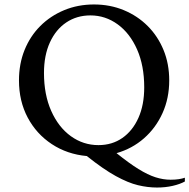

<svg xmlns="http://www.w3.org/2000/svg" viewBox="-20 -690 848 860"><path d="M683 150Q642 150 598 139.5Q554 129 498.5 98.5Q443 68 369 9Q281 1 212 -44.5Q143 -90 104 -163.5Q65 -237 65 -330Q65 -404 90 -466Q115 -528 160.5 -573.5Q206 -619 267.5 -644.5Q329 -670 401 -670Q473 -670 534.5 -644.5Q596 -619 641.5 -573.5Q687 -528 712.5 -466Q738 -404 738 -330Q738 -250 708 -183.5Q678 -117 625 -70.5Q572 -24 502 -4Q558 41 600 67Q642 93 676.5 104Q711 115 744 115Q765 115 781 112.5Q797 110 808 106V123Q786 135 753.5 142.5Q721 150 683 150ZM421 -40Q482 -40 528 -72Q574 -104 600 -162Q626 -220 626 -299Q626 -396 594 -468.5Q562 -541 507 -581Q452 -621 385 -621Q324 -621 277 -589.5Q230 -558 203.5 -500Q177 -442 177 -363Q177 -266 209.5 -193Q242 -120 297.5 -80Q353 -40 421 -40Z"/></svg>

Font: Spectral Medium
Style: Regular
Weight: 500
Designer: Jean-Baptiste Levee
Foundry: Production Type
Version: Version 2.001